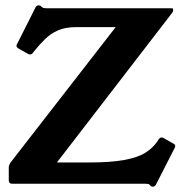

<svg xmlns="http://www.w3.org/2000/svg" viewBox="-20 -691 696 722"><path d="M632 -151Q639 -148 639 -141Q639 -138 636 -133L566 4Q562 11 555 11Q550 11 547 9L543 4Q540 1 535.5 0.5Q531 0 526 0H26Q13 0 13 -13V-62Q13 -67 15 -71Q17 -75 19 -79L415 -589H266Q226 -589 198.5 -577Q171 -565 150 -544.5Q129 -524 108 -498L105 -494Q99 -486 94 -486Q92 -486 86 -488L49 -509Q42 -513 42 -519Q42 -523 45 -527L114 -664Q118 -671 126 -671Q128 -671 130.5 -670Q133 -669 138 -664Q142 -661 146.5 -660.5Q151 -660 155 -660H626Q631 -660 631 -656V-651Q631 -649 629.5 -646Q628 -643 626 -641L194 -80H312Q394 -80 445 -89Q496 -98 525.5 -116Q555 -134 573 -161L576 -166Q581 -174 587 -174Q589 -174 591 -173.5Q593 -173 595 -172Z"/></svg>

Font: Young Serif
Style: Regular
Weight: 400
Designer: Bastien Sozeau
Foundry: NBR — Bastien Sozeau
Version: Version 3.004; ttfautohint (v1.8.4.7-5d5b);gftools[0.9.33]